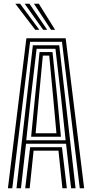

<svg xmlns="http://www.w3.org/2000/svg" viewBox="-20 -1004 491 1024"><path d="M22.2 0 120.8 -800H330.2L428.8 0H405.5L310.5 -781.2H140.5L45.5 0ZM68 0 155.2 -762.5H295.8L383 0H359.2L332.2 -237.5H118.8L91.8 0ZM120 -256H330L305.5 -485.5L275.8 -743.8H175.2L144.8 -485.5ZM146 -274.8 166.8 -485.5 191 -726.2H260L285 -485.5L305 -274.8ZM170 -293.2H281L263.5 -485.5L242.5 -707.5H208.5L187.5 -485.5ZM114.5 0 140.8 -219H310.5L336.5 0H312.8L291.8 -200.5H159.2L138.2 0ZM168 -845 61.8 -984H87.2L189.8 -845ZM210.2 -845 111.5 -984H137L231.8 -845ZM252.2 -845 161.2 -984H187L274 -845Z"/></svg>

Font: Big Shoulders Inline Text
Style: Bold
Weight: 700
Designer: Patric King
Foundry: XO Type Co
Version: Version 1.000